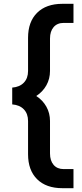

<svg xmlns="http://www.w3.org/2000/svg" viewBox="-20 -755 429 1006"><path d="M127 53V-121Q127 -159 105 -182Q83 -205 44 -208V-296Q83 -299 105 -322Q127 -345 127 -383V-557Q127 -641 174.5 -688Q222 -735 307 -735H365V-635H314Q280 -635 261 -613Q242 -591 242 -553V-383Q242 -342 223 -308Q204 -274 170 -252Q204 -230 223 -196Q242 -162 242 -121V49Q242 87 261 109Q280 131 314 131H365V231H307Q222 231 174.5 184Q127 137 127 53Z"/></svg>

Font: Bai Jamjuree SemiBold
Style: Regular
Weight: 600
Version: Version 1.000; ttfautohint (v1.6)